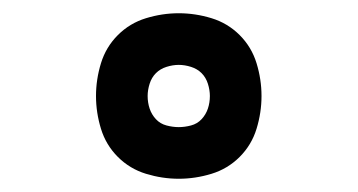

<svg xmlns="http://www.w3.org/2000/svg" viewBox="-20 -800 540 290"><path d="M250 -530Q225 -530 200.5 -537.5Q176 -545 158 -563Q140 -581 132.5 -605.5Q125 -630 125 -655Q125 -680 132.5 -704.5Q140 -729 158 -747Q176 -765 200.5 -772.5Q225 -780 250 -780Q275 -780 299.5 -772.5Q324 -765 342 -747Q360 -729 367.5 -704.5Q375 -680 375 -655Q375 -630 367.5 -605.5Q360 -581 342 -563Q324 -545 299.5 -537.5Q275 -530 250 -530ZM250 -608Q259 -608 268.5 -610.5Q278 -613 284.5 -620Q291 -627 294 -636Q297 -645 297 -655Q297 -664 294 -673.5Q291 -683 284.5 -689.5Q278 -696 268.5 -699Q259 -702 250 -702Q241 -702 231.5 -699Q222 -696 215.5 -689.5Q209 -683 206 -673.5Q203 -664 203 -655Q203 -645 206 -636Q209 -627 215.5 -620Q222 -613 231.5 -610.5Q241 -608 250 -608Z"/></svg>

Font: Iosevka Term
Style: Bold
Weight: 700
Monospace: yes
Designer: Belleve Invis
Foundry: Belleve Invis
Version: Version 30.0.1